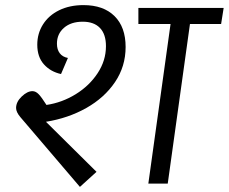

<svg xmlns="http://www.w3.org/2000/svg" viewBox="-20 -719 896 752"><path d="M472 -535Q472 -459 430.5 -397.5Q389 -336 318 -296Q247 -256 160 -242L358 -46L293 13L60 -260Q43 -280 43 -296Q43 -320 65 -341Q87 -362 107 -362Q120 -362 131.5 -350Q143 -338 162 -308Q223 -317 276.5 -350Q330 -383 362.5 -432.5Q395 -482 395 -538Q395 -585 371.5 -609.5Q348 -634 304 -634Q258 -634 230.5 -610Q203 -586 203 -548Q203 -525 214 -510.5Q225 -496 246 -492L219 -429Q178 -438 152 -467Q126 -496 126 -544Q126 -588 148.5 -623.5Q171 -659 212 -679Q253 -699 307 -699Q385 -699 428.5 -656Q472 -613 472 -535ZM846 -625H724L637 0H561L648 -625H522V-688H856Z"/></svg>

Font: FiraGO Book
Style: Italic
Weight: 350
Italic angle: -8°
Designer: bBox Type GmbH
Foundry: bBox Type GmbH
Version: Version 1.001